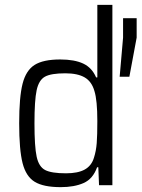

<svg xmlns="http://www.w3.org/2000/svg" viewBox="-20 -763 583 791"><path d="M59 -255Q59 -363 73 -418Q87 -473 122.5 -495.5Q158 -518 228 -518Q287 -518 323 -501Q359 -484 376 -444H381V-743H443V0H388L385 -74H380Q363 -26 324.5 -9Q286 8 230 8Q159 8 123 -14Q87 -36 73 -91Q59 -146 59 -255ZM367 -113Q376 -141 378.5 -173.5Q381 -206 381 -264Q381 -350 369 -388Q358 -427 329 -444Q300 -461 249 -461Q190 -461 165 -447Q140 -433 131 -391.5Q122 -350 122 -255Q122 -159 131 -117.5Q140 -76 166 -62.5Q192 -49 252 -49Q301 -49 329 -64.5Q357 -80 367 -113ZM473 -447 487 -608V-688H543V-608L513 -447Z"/></svg>

Font: Saira Semi Condensed Light
Style: Regular
Weight: 300
Width: 4
Designer: Hector Gatti with collaboration of the Omnibus-Type team
Foundry: Omnibus-Type
Version: Version 1.001; ttfautohint (v1.8)